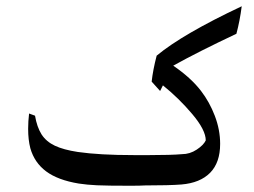

<svg xmlns="http://www.w3.org/2000/svg" viewBox="-20 -588 813 614"><path d="M92 -218Q98 -182 113 -158Q128 -135 155.5 -122Q183 -109 229 -102Q299 -92 407 -92H459Q527 -92 562 -95Q587 -95 609 -109.5Q631 -124 638 -139Q638 -172 595 -223Q552 -274 501 -315L492 -297L465 -327Q469 -364 481 -410Q564 -479 753 -568Q747 -521 736 -480Q615 -423 534 -378Q591 -339 623 -297Q650 -262 667 -217.5Q684 -173 684 -128Q684 -68 652 -35.5Q620 -3 560 2Q521 5 444 5Q428 6 397 6Q322 6 290 4.5Q258 3 232 -1Q165 -12 127.5 -40Q90 -68 77 -114Q70 -141 70 -176Q70 -200 73 -225Z"/></svg>

Font: Mirza
Style: Regular
Weight: 400
Designer: Arabic design by Kourosh Beigpour, Latin design by Eduardo Tunni, engineering by Lasse Fister
Version: Version 1.000